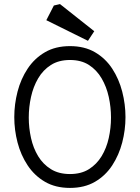

<svg xmlns="http://www.w3.org/2000/svg" viewBox="-20 -917 685 941"><path d="M323 4Q252 4 200.5 -26Q149 -56 115.5 -106.5Q82 -157 66 -218.5Q50 -280 50 -343Q50 -406 66 -468Q82 -530 115.5 -580.5Q149 -631 200.5 -661Q252 -691 323 -691Q394 -691 445.5 -661Q497 -631 530 -580.5Q563 -530 579 -468Q595 -406 595 -343Q595 -280 579 -218.5Q563 -157 530 -106.5Q497 -56 445.5 -26Q394 4 323 4ZM323 -64Q378 -64 416 -88Q454 -112 478 -151.5Q502 -191 513 -240.5Q524 -290 524 -341Q524 -392 513 -442Q502 -492 478 -533Q454 -574 416 -598.5Q378 -623 323 -623Q268 -623 229.5 -598.5Q191 -574 167 -533Q143 -492 132 -442Q121 -392 121 -341Q121 -290 132 -240.5Q143 -191 167 -151.5Q191 -112 229.5 -88Q268 -64 323 -64ZM411 -717 207 -818 244 -890 274 -897 442 -764Z"/></svg>

Font: Kreon Light Light
Style: Regular
Weight: 300
Version: Version 2.002